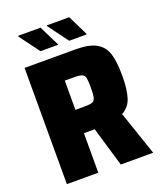

<svg xmlns="http://www.w3.org/2000/svg" viewBox="-156 -968 901 1068"><g transform="rotate(-20 294.0 -434.0)"><path d="M372 0 303 -234H299H239V0H53V-688H354Q436 -688 478 -663.5Q520 -639 534.5 -591Q549 -543 549 -461Q549 -384 534.5 -335Q520 -286 475 -261L564 0ZM362 -458Q362 -500 358.5 -516.5Q355 -533 341 -539Q327 -545 293 -545H239V-372H294Q326 -372 339.5 -377.5Q353 -383 357.5 -400Q362 -417 362 -458ZM272 -745H168L80 -864V-868H213L272 -749ZM441 -745H338L250 -864V-868H383L441 -749Z"/></g></svg>

Font: Saira Semi Condensed ExtraBold
Style: Regular
Weight: 800
Width: 4
Designer: Hector Gatti with collaboration of the Omnibus-Type team
Foundry: Omnibus-Type
Version: Version 1.001; ttfautohint (v1.8)